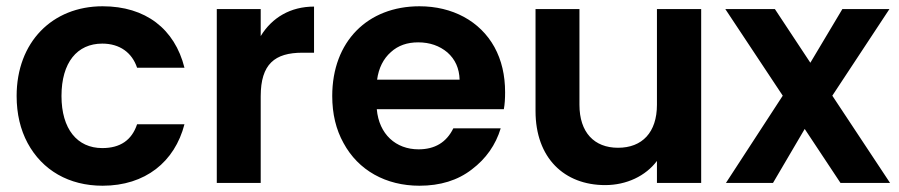

<svg xmlns="http://www.w3.org/2000/svg" viewBox="-20 -583 2864 612"><path d="M68 -127C115 -40 200 9 307 9C443 9 537 -67 568 -187H417C400 -136 363 -111 306 -111C226 -111 176 -172 176 -277C176 -384 226 -444 306 -444C362 -444 401 -415 417 -367H568C537 -491 444 -563 307 -563C147 -563 33 -449 33 -277C33 -220 45 -170 68 -127Z M811 0V-276C811 -379 856 -415 944 -415H981V-562C906 -562 847 -527 811 -468V-554H671V0Z M1075 -127C1122 -40 1210 9 1317 9C1383 9 1439 -8 1484 -43C1529 -77 1560 -121 1576 -174H1425C1403 -129 1366 -107 1314 -107C1242 -107 1188 -155 1181 -235H1586C1589 -251 1590 -269 1590 -289C1590 -343 1579 -391 1556 -433C1510 -516 1422 -563 1317 -563C1152 -563 1039 -451 1039 -277C1039 -220 1051 -170 1075 -127ZM1226 -417C1249 -438 1278 -448 1313 -448C1350 -448 1381 -437 1406 -416C1431 -394 1444 -365 1445 -329H1182C1187 -366 1202 -396 1226 -417Z M1687 -554V-229C1687 -79 1779 7 1909 7C1977 7 2038 -22 2074 -70V0H2215V-554H2074V-249C2074 -161 2027 -112 1950 -112C1874 -112 1827 -161 1827 -249V-554Z M2292 -554 2475 -278 2294 0H2444L2545 -172L2659 0H2817L2633 -278L2815 -554H2665L2563 -383L2450 -554Z"/></svg>

Font: Poppins SemiBold
Style: Regular
Weight: 600
Designer: Ninad Kale (Devanagari), Jonny Pinhorn (Latin)
Foundry: Indian Type Foundry
Version: 4.004